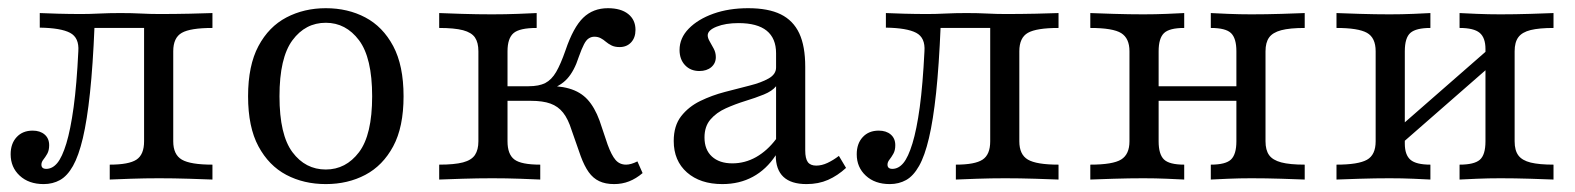

<svg xmlns="http://www.w3.org/2000/svg" viewBox="-20 -447 3920 478"><path d="M88.7 11.3Q51.6 11.3 29 -9.7Q6.5 -30.6 6.5 -62.9Q6.5 -89.5 21.4 -105.6Q36.3 -121.8 61.3 -121.8Q79.8 -121.8 91.1 -112.1Q102.4 -102.4 102.4 -85.5Q102.4 -72.6 97.6 -64.1Q92.7 -55.6 87.9 -49.6Q83.1 -43.5 83.1 -37.1Q83.1 -26.6 95.2 -26.6Q110.5 -26.6 122.6 -41.1Q134.7 -55.6 145.2 -89.9Q155.6 -124.2 163.3 -180.2Q171 -236.3 175 -319.4Q177.4 -353.2 154.4 -365.3Q131.5 -377.4 79 -378.2V-414.5Q96 -413.7 124.6 -412.9Q153.2 -412.1 183.1 -412.1Q203.2 -412.1 227.4 -413.3Q251.6 -414.5 279.8 -414.5Q308.1 -414.5 331 -413.3Q354 -412.1 376.6 -412.1Q414.5 -412.1 452 -412.9Q489.5 -413.7 508.9 -414.5V-377.4Q454 -377.4 432.7 -365.3Q411.3 -353.2 411.3 -319.4V-95.2Q411.3 -62.1 432.7 -49.6Q454 -37.1 508.9 -37.1V0Q489.5 -0.8 450.8 -2Q412.1 -3.2 375.8 -3.2Q341.1 -3.2 305.6 -2Q270.2 -0.8 253.2 0V-37.1Q300.8 -37.1 319.8 -49.6Q338.7 -62.1 338.7 -95.2V-380.6L341.9 -377.4H208.9L215.3 -381.5Q211.3 -283.9 204 -215.7Q196.8 -147.6 186.3 -103.2Q175.8 -58.9 161.7 -33.9Q147.6 -8.9 129.4 1.2Q111.3 11.3 88.7 11.3Z M791.1 11.3Q736.3 11.3 692.7 -11.7Q649.2 -34.7 623.4 -82.7Q597.6 -130.6 597.6 -207.3Q597.6 -283.9 623.4 -332.3Q649.2 -380.6 693.1 -403.6Q737.1 -426.6 791.1 -426.6Q846 -426.6 889.5 -403.6Q933.1 -380.6 958.9 -332.3Q984.7 -283.9 984.7 -207.3Q984.7 -130.6 958.9 -82.7Q933.1 -34.7 889.5 -11.7Q846 11.3 791.1 11.3ZM791.1 -25Q841.1 -25 873.8 -68.1Q906.5 -111.3 906.5 -207.3Q906.5 -303.2 873.8 -346.8Q841.1 -390.3 791.1 -390.3Q740.3 -390.3 708.1 -346.8Q675.8 -303.2 675.8 -207.3Q675.8 -111.3 708.1 -68.1Q740.3 -25 791.1 -25Z M1508.9 11.3Q1487.1 11.3 1471.8 4Q1456.5 -3.2 1445.6 -18.5Q1434.7 -33.9 1425.8 -58.1L1403.2 -122.6Q1394.4 -150.8 1381.9 -166.5Q1369.4 -182.3 1350.4 -189.1Q1331.5 -196 1301.6 -196H1233.1V-232.3H1296Q1321.8 -232.3 1337.5 -240.3Q1353.2 -248.4 1364.5 -267.7Q1375.8 -287.1 1387.9 -321.8Q1407.3 -379 1431.9 -402.8Q1456.5 -426.6 1493.5 -426.6Q1525.8 -426.6 1544 -412.1Q1562.1 -397.6 1562.1 -372.6Q1562.1 -353.2 1551.2 -341.5Q1540.3 -329.8 1522.6 -329.8Q1510.5 -329.8 1502.4 -333.9Q1494.4 -337.9 1488.3 -343.1Q1482.3 -348.4 1475.4 -352Q1468.5 -355.6 1459.7 -355.6Q1452.4 -355.6 1446 -351.6Q1439.5 -347.6 1433.9 -336.7Q1428.2 -325.8 1421 -305.6Q1409.7 -270.2 1391.9 -250.8Q1374.2 -231.5 1344.4 -223.4L1324.2 -233.1Q1368.5 -234.7 1396.8 -226.6Q1425 -218.5 1442.7 -199.2Q1460.5 -179.8 1472.6 -146.8L1492.7 -87.1Q1502.4 -60.5 1512.5 -48.8Q1522.6 -37.1 1538.7 -37.1Q1550.8 -37.1 1566.9 -45.2L1579.8 -16.1Q1563.7 -2.4 1546.4 4.4Q1529 11.3 1508.9 11.3ZM1073.4 0V-37.1Q1111.3 -37.1 1132.7 -42.7Q1154 -48.4 1162.5 -61.3Q1171 -74.2 1171 -95.2V-319.4Q1171 -341.1 1162.5 -353.6Q1154 -366.1 1132.7 -371.8Q1111.3 -377.4 1073.4 -377.4V-414.5Q1091.9 -413.7 1129.8 -412.5Q1167.7 -411.3 1204.8 -411.3Q1238.7 -411.3 1269.4 -412.5Q1300 -413.7 1316.1 -414.5V-377.4Q1273.4 -377.4 1258.5 -364.5Q1243.5 -351.6 1243.5 -319.4V-95.2Q1243.5 -62.9 1260.5 -50Q1277.4 -37.1 1325 -37.1V0Q1308.9 -0.8 1275 -2Q1241.1 -3.2 1205.6 -3.2Q1169.4 -3.2 1131 -2Q1092.7 -0.8 1073.4 0Z M1778.2 11.3Q1723.4 11.3 1690.3 -17.7Q1657.3 -46.8 1657.3 -96Q1657.3 -133.9 1675.8 -157.7Q1694.4 -181.5 1723.4 -195.6Q1752.4 -209.7 1784.7 -218.1Q1816.9 -226.6 1846 -233.9Q1875 -241.1 1893.5 -251.6Q1912.1 -262.1 1912.1 -279V-314.5Q1912.1 -351.6 1888.7 -370.6Q1865.3 -389.5 1818.5 -389.5Q1786.3 -389.5 1764.1 -380.6Q1741.9 -371.8 1741.9 -358.9Q1741.9 -352.4 1746.8 -344Q1751.6 -335.5 1756.9 -325.8Q1762.1 -316.1 1762.1 -304.8Q1762.1 -289.5 1750.8 -279.8Q1739.5 -270.2 1721 -270.2Q1699.2 -270.2 1685.5 -284.7Q1671.8 -299.2 1671.8 -322.6Q1671.8 -352.4 1694.8 -375.8Q1717.7 -399.2 1756 -412.9Q1794.4 -426.6 1842.7 -426.6Q1892.7 -426.6 1923.8 -411.3Q1954.8 -396 1969.8 -364.1Q1984.7 -332.3 1984.7 -280.6V-72.6Q1984.7 -52.4 1991.1 -43.5Q1997.6 -34.7 2012.1 -34.7Q2025.8 -34.7 2040.3 -41.5Q2054.8 -48.4 2068.5 -58.9L2086.3 -29Q2065.3 -9.7 2041.5 0.8Q2017.7 11.3 1987.9 11.3Q1911.3 11.3 1911.3 -60.5Q1887.9 -25 1854.4 -6.9Q1821 11.3 1778.2 11.3ZM1803.2 -40.3Q1834.7 -40.3 1862.5 -56Q1890.3 -71.8 1912.1 -100.8V-232.3Q1902.4 -220.2 1881.5 -211.7Q1860.5 -203.2 1835.5 -195.6Q1810.5 -187.9 1787.1 -177.4Q1763.7 -166.9 1748.8 -149.6Q1733.9 -132.3 1733.9 -104.8Q1733.9 -74.2 1752.4 -57.3Q1771 -40.3 1803.2 -40.3Z M2195.2 11.3Q2158.1 11.3 2135.5 -9.7Q2112.9 -30.6 2112.9 -62.9Q2112.9 -89.5 2127.8 -105.6Q2142.7 -121.8 2167.7 -121.8Q2186.3 -121.8 2197.6 -112.1Q2208.9 -102.4 2208.9 -85.5Q2208.9 -72.6 2204 -64.1Q2199.2 -55.6 2194.4 -49.6Q2189.5 -43.5 2189.5 -37.1Q2189.5 -26.6 2201.6 -26.6Q2216.9 -26.6 2229 -41.1Q2241.1 -55.6 2251.6 -89.9Q2262.1 -124.2 2269.8 -180.2Q2277.4 -236.3 2281.5 -319.4Q2283.9 -353.2 2260.9 -365.3Q2237.9 -377.4 2185.5 -378.2V-414.5Q2202.4 -413.7 2231 -412.9Q2259.7 -412.1 2289.5 -412.1Q2309.7 -412.1 2333.9 -413.3Q2358.1 -414.5 2386.3 -414.5Q2414.5 -414.5 2437.5 -413.3Q2460.5 -412.1 2483.1 -412.1Q2521 -412.1 2558.5 -412.9Q2596 -413.7 2615.3 -414.5V-377.4Q2560.5 -377.4 2539.1 -365.3Q2517.7 -353.2 2517.7 -319.4V-95.2Q2517.7 -62.1 2539.1 -49.6Q2560.5 -37.1 2615.3 -37.1V0Q2596 -0.8 2557.3 -2Q2518.5 -3.2 2482.3 -3.2Q2447.6 -3.2 2412.1 -2Q2376.6 -0.8 2359.7 0V-37.1Q2407.3 -37.1 2426.2 -49.6Q2445.2 -62.1 2445.2 -95.2V-380.6L2448.4 -377.4H2315.3L2321.8 -381.5Q2317.7 -283.9 2310.5 -215.7Q2303.2 -147.6 2292.7 -103.2Q2282.3 -58.9 2268.1 -33.9Q2254 -8.9 2235.9 1.2Q2217.7 11.3 2195.2 11.3Z M2994.4 0V-37.1Q3031.5 -37.1 3044.8 -50Q3058.1 -62.9 3058.1 -95.2V-319.4Q3058.1 -351.6 3044.8 -364.5Q3031.5 -377.4 2994.4 -377.4V-414.5Q3008.9 -413.7 3037.5 -412.5Q3066.1 -411.3 3095.2 -411.3Q3132.3 -411.3 3170.6 -412.5Q3208.9 -413.7 3228.2 -414.5V-377.4Q3191.1 -377.4 3169.8 -371.8Q3148.4 -366.1 3139.5 -353.6Q3130.6 -341.1 3130.6 -319.4V-95.2Q3130.6 -73.4 3139.5 -60.9Q3148.4 -48.4 3169.8 -42.7Q3191.1 -37.1 3228.2 -37.1V0Q3208.9 -0.8 3170.6 -2Q3132.3 -3.2 3095.2 -3.2Q3066.1 -3.2 3037.5 -2Q3008.9 -0.8 2994.4 0ZM2694.4 0V-37.1Q2750.8 -37.1 2771.4 -50Q2791.9 -62.9 2791.9 -95.2V-319.4Q2791.9 -351.6 2771.4 -364.5Q2750.8 -377.4 2694.4 -377.4V-414.5Q2713.7 -413.7 2752.4 -412.5Q2791.1 -411.3 2826.6 -411.3Q2856.5 -411.3 2885.1 -412.5Q2913.7 -413.7 2928.2 -414.5V-377.4Q2891.1 -377.4 2877.8 -364.5Q2864.5 -351.6 2864.5 -319.4V-95.2Q2864.5 -62.9 2877.8 -50Q2891.1 -37.1 2928.2 -37.1V0Q2913.7 -0.8 2885.1 -2Q2856.5 -3.2 2826.6 -3.2Q2791.1 -3.2 2752.4 -2Q2713.7 -0.8 2694.4 0ZM2837.9 -196V-232.3H3084.7V-196Z M3613.7 0V-37.1Q3650 -37.1 3664.1 -49.2Q3678.2 -61.3 3678.2 -95.2V-325Q3678.2 -353.2 3663.7 -365.3Q3649.2 -377.4 3613.7 -377.4V-414.5Q3628.2 -413.7 3656.9 -412.5Q3685.5 -411.3 3715.3 -411.3Q3751.6 -411.3 3790.3 -412.5Q3829 -413.7 3847.6 -414.5V-377.4Q3812.1 -377.4 3790.7 -372.2Q3769.4 -366.9 3760.1 -354.4Q3750.8 -341.9 3750.8 -319.4V-95.2Q3750.8 -72.6 3760.1 -60.1Q3769.4 -47.6 3790.7 -42.3Q3812.1 -37.1 3847.6 -37.1V0Q3829 -0.8 3790.3 -2Q3751.6 -3.2 3715.3 -3.2Q3685.5 -3.2 3656.9 -2Q3628.2 -0.8 3613.7 0ZM3307.3 0V-37.1Q3361.3 -37.1 3383.1 -49.2Q3404.8 -61.3 3404.8 -95.2V-319.4Q3404.8 -353.2 3383.1 -365.3Q3361.3 -377.4 3307.3 -377.4V-414.5Q3326.6 -413.7 3365.3 -412.5Q3404 -411.3 3439.5 -411.3Q3470.2 -411.3 3498.8 -412.5Q3527.4 -413.7 3541.1 -414.5V-377.4Q3505.6 -377.4 3491.5 -365.3Q3477.4 -353.2 3477.4 -319.4V-89.5Q3477.4 -61.3 3491.5 -49.2Q3505.6 -37.1 3541.1 -37.1V0Q3527.4 -0.8 3498.8 -2Q3470.2 -3.2 3439.5 -3.2Q3404 -3.2 3365.3 -2Q3326.6 -0.8 3307.3 0ZM3462.9 -83.9 3442.7 -112.1 3692.7 -330.6 3712.9 -302.4Z"/></svg>

Font: Playfair 9pt Light
Style: Regular
Weight: 300
Designer: Claus Eggers Sørensen
Foundry: Claus Eggers Sørensen
Version: Version 2.001;gftools[0.9.30]